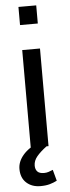

<svg xmlns="http://www.w3.org/2000/svg" viewBox="-64 -793 379 1035"><g transform="rotate(-5 126.0 -275.5)"><path d="M173.8 0H77.6V-528.3H173.8ZM173.8 -663.6H77.6V-761.7H173.8ZM163.1 0Q128.9 25.4 109.6 48.6Q90.3 71.8 90.3 98.1Q90.3 118.7 101.3 130.4Q112.3 142.1 137.2 142.1Q150.4 142.1 161.6 138.4Q172.9 134.8 185.5 129.4L201.7 189.5Q184.1 198.7 162.8 204.8Q141.6 210.9 112.3 210.9Q65.9 210.9 36.4 184.1Q6.8 157.2 6.8 108.9Q6.8 69.8 36.4 34.7Q65.9 -0.5 127.9 -27.8Z"/></g></svg>

Font: GeogebraSans
Style: Regular
Weight: 400
Designer: Google
Version: Version 1.100140; 2013